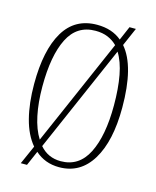

<svg xmlns="http://www.w3.org/2000/svg" viewBox="-118 -836 779 957"><g transform="rotate(15 271.5 -357.5)"><path d="M125 -57Q84 -105 64 -182.5Q44 -260 44 -359Q44 -534 101 -629.5Q158 -725 272 -725Q349 -725 399 -683L430 -755H463L422 -661Q499 -572 499 -358Q499 -185 439.5 -87.5Q380 10 271 10Q198 10 147 -36L114 40H82ZM384 -650Q363 -671 335.5 -682.5Q308 -694 272 -694Q176 -694 131.5 -605.5Q87 -517 87 -358Q87 -275 101 -208.5Q115 -142 143 -98ZM271 -21Q365 -21 410.5 -111Q456 -201 456 -358Q456 -446 443.5 -512.5Q431 -579 404 -622L163 -70Q205 -21 271 -21Z"/></g></svg>

Font: Noto Serif Hebrew ExtraCondensed ExtraLight
Style: Regular
Weight: 200
Width: 2
Designer: Monotype Design Team
Foundry: Monotype Imaging Inc.
Version: Version 2.004; ttfautohint (v1.8.4.7-5d5b)